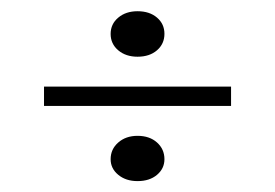

<svg xmlns="http://www.w3.org/2000/svg" viewBox="-20 -475 500 349"><path d="M230 -228.1Q251.9 -228.1 265.4 -216Q278.9 -203.9 278.9 -185.6Q278.9 -168.6 265.4 -157.2Q251.9 -145.8 230 -145.8Q208.8 -145.8 195 -157.2Q181.1 -168.6 181.1 -185.6Q181.1 -203.9 195 -216Q208.8 -228.1 230 -228.1ZM230 -454.6Q251.9 -454.6 265.4 -443Q278.9 -431.5 278.9 -413.5Q278.9 -395.3 265.4 -383.6Q251.9 -371.9 230 -371.9Q208.8 -371.9 195 -383.5Q181.1 -395.2 181.1 -413.3Q181.1 -431.4 195 -443Q208.8 -454.6 230 -454.6ZM60 -282.4V-317.6H400V-282.4Z"/></svg>

Font: Kalnia Glaze Thin
Style: Regular
Weight: 100
Version: Version 1.110